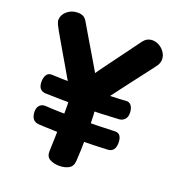

<svg xmlns="http://www.w3.org/2000/svg" viewBox="-141 -880 904 1000"><g transform="rotate(20 311.0 -380.5)"><path d="M59.2 -647.1Q50.6 -661.7 43.1 -677.5Q35.7 -693.3 36.4 -704.6Q38 -732.1 62.2 -752.1Q86.4 -772.1 119.2 -772.1Q136.9 -772.1 150.1 -765.9Q163.2 -759.8 176.4 -735.1Q196.8 -700 219.3 -662.2Q241.8 -624.3 263 -588.6Q284.2 -552.8 301.1 -524Q317.9 -495.2 326.3 -478.4Q355.7 -418.1 365.8 -375.8Q375.9 -333.4 378 -299Q379.4 -270.6 379.9 -237.9Q380.4 -205.2 380.2 -171.6Q380 -138 378.9 -105.2Q377.8 -72.4 375.8 -44Q374 -12.9 351.9 -0.9Q329.9 11 300.4 11Q270.2 11 248.1 -0.9Q225.9 -12.9 226.9 -44Q227.9 -63.6 228.9 -99.6Q229.9 -135.6 230.9 -176.1Q231.9 -216.6 232.4 -251.3Q232.9 -286.1 232.4 -303Q231.4 -332.6 218.3 -363.5Q205.2 -394.4 194.9 -414Q194.1 -414.6 182.5 -434.7Q170.9 -454.8 153.4 -485.1Q136 -515.3 116.6 -548Q97.2 -580.7 81.9 -607.7Q66.7 -634.7 59.2 -647.1ZM368.4 -344.6Q361.7 -333.8 345.7 -326.9Q329.8 -320.1 319 -320.1Q301.6 -320.1 283.7 -328.7Q265.8 -337.3 253.9 -353.8Q242.1 -370.3 242.1 -393.8Q242.1 -405.3 250.8 -420.8Q259.4 -436.3 271 -452.1Q282.6 -467.9 290.7 -479Q311.9 -509.4 337.9 -544.9Q364 -580.4 390.6 -616.5Q417.2 -652.6 440.2 -683.8Q463.1 -715 478.1 -735.7Q493.9 -757.6 506.8 -763.8Q519.7 -770.1 532 -770.1Q555.4 -770.1 574.1 -758.5Q592.8 -746.9 603.7 -729.4Q614.6 -712 614.6 -693Q614.6 -682.9 611.7 -674.2Q608.9 -665.4 603.2 -656.6Q594.9 -644.8 573.3 -616.6Q551.7 -588.4 523.1 -551.2Q494.6 -513.9 464.7 -474.4Q434.9 -435 409.2 -400.7Q383.4 -366.3 368.4 -344.6ZM102.9 -319.4Q83.9 -320.9 73.9 -333.2Q63.9 -345.6 63.9 -370.1Q63.9 -393.9 73.9 -408.6Q83.9 -423.2 102.9 -422Q125.4 -420.8 162.9 -419.9Q200.4 -419.1 246.2 -418.9Q292 -418.7 340.6 -419.7Q389.1 -420.8 433.5 -422.1Q477.9 -423.3 512.2 -426.1Q529.9 -427.9 540.9 -413.9Q552 -400 552.8 -374.7Q552.8 -349.3 540.8 -337.4Q528.9 -325.6 512.2 -323.8Q468.4 -321 413.8 -318.9Q359.2 -316.9 301.8 -316.6Q244.3 -316.3 192.6 -317.2Q140.9 -318 102.9 -319.4ZM511.1 -257.3Q531.1 -258.3 540.6 -245Q550.1 -231.7 550.1 -207.1Q550.1 -183.3 540.6 -169.9Q531.1 -156.6 511.1 -154.8Q484 -153 434.8 -151.7Q385.6 -150.4 328.1 -150.6Q270.6 -150.7 216.2 -152.2Q161.8 -153.7 123.9 -156.2Q104.9 -158.2 94.5 -171.3Q84.1 -184.3 83.1 -209.7Q83.1 -235 96.3 -247.3Q109.6 -259.6 131.1 -257.6Q166.8 -255 214.9 -254Q263 -253 316.1 -253Q369.2 -253 419.8 -254.3Q470.4 -255.6 511.1 -257.3Z"/></g></svg>

Font: Playpen Sans Arabic
Style: Regular
Weight: 400
Designer: Azza Alameddine, Laura Meseguer, Veronika Burian, José Scaglione
Foundry: TypeTogether
Version: Version 2.000